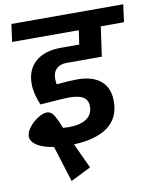

<svg xmlns="http://www.w3.org/2000/svg" viewBox="-96 -765 847 1041"><g transform="rotate(-10 327.5 -244.5)"><path d="M296.9 -432.1Q261.2 -432.1 241.2 -412.8Q221.2 -393.6 221.2 -358.9Q221.2 -341.8 224.1 -327.1Q292.5 -334 338.9 -334Q421.9 -334 467.5 -295.9Q513.2 -257.8 513.2 -183.1Q513.2 -90.8 447.3 -42.7Q381.3 5.4 259.8 9.8L324.2 147.9L212.9 203.1L150.9 4.9Q90.8 -3.9 58.3 -25.4Q25.9 -46.9 25.9 -75.2Q25.9 -98.1 46.9 -124.8Q67.9 -151.4 95.7 -168.7Q123.5 -186 144 -186Q156.2 -186 166.5 -179.2Q176.8 -172.4 185.8 -156.7Q194.8 -141.1 200.9 -127.7Q207 -114.3 216.8 -88.9Q234.4 -86.9 246.1 -86.9Q310.1 -86.9 345.5 -109.9Q380.9 -132.8 380.9 -178.2Q380.9 -213.4 355.5 -229.2Q330.1 -245.1 277.8 -245.1Q246.1 -245.1 118.2 -234.9Q90.8 -301.3 90.8 -353Q90.8 -430.7 140.9 -474.4Q190.9 -518.1 280.8 -518.1H381.8L393.1 -595.2H25.9L39.1 -691.9H654.8L642.1 -595.2H514.2L491.2 -432.1Z"/></g></svg>

Font: FiraGO SemiBold
Style: Italic
Weight: 600
Italic angle: -8°
Designer: bBox Type GmbH
Foundry: bBox Type GmbH
Version: Version 1.001;PS 001.001;hotconv 1.0.88;makeotf.lib2.5.64775